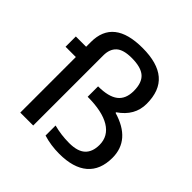

<svg xmlns="http://www.w3.org/2000/svg" viewBox="-186 -866 1031 1031"><g transform="rotate(45 329.5 -350.5)"><path d="M320.8 -630.9Q257.8 -630.9 230.5 -605.7Q203.1 -580.6 203.1 -532.2V0H105V-421.9H26.9V-500H105V-536.1Q105 -710 324.2 -710Q438 -710 494.9 -661.6Q551.8 -613.3 551.8 -513.2Q551.8 -422.4 467.8 -365.2V-360.8Q627 -314 627 -178.2Q627 -86.4 571.5 -38.8Q516.1 8.8 409.2 8.8Q345.7 8.8 288.1 -8.8V-85Q345.7 -69.8 405.8 -69.8Q469.7 -69.8 499.3 -97.4Q528.8 -125 528.8 -178.2Q528.8 -244.6 470.2 -280.3Q411.6 -315.9 300.8 -315.9V-395Q379.4 -395 416.7 -423.6Q454.1 -452.1 454.1 -513.2Q454.1 -575.2 422.9 -603Q391.6 -630.9 320.8 -630.9Z"/></g></svg>

Font: LT Wave
Style: Regular
Weight: 400
Designer: Daniel Lyons
Version: Version 2.5 (Glyphs App)